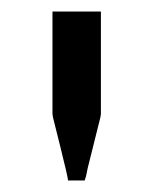

<svg xmlns="http://www.w3.org/2000/svg" viewBox="-20 -758 266 333"><path d="M71 -560V-738H155V-560Q155 -557 151 -542L132 -466Q131 -461 130 -456Q129 -451 128 -448.5Q127 -446 127 -445H98Q98 -450 84 -506L75 -542Q71 -557 71 -560Z"/></svg>

Font: Rosario
Style: Regular
Weight: 400
Designer: Hector Gatti
Foundry: Omnibus-Type
Version: Version 1.002